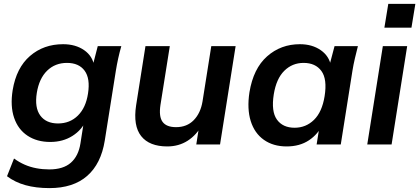

<svg xmlns="http://www.w3.org/2000/svg" viewBox="-20 -742 2153 986"><path d="M234 224Q165 224 111 209Q57 194 16 163L52 72Q78 91 106.5 103.5Q135 116 167 122Q199 128 233 128Q305 128 344 93.5Q383 59 393 -5L412 -126H423Q401 -75 352 -44Q303 -13 238 -13Q170 -13 121.5 -45Q73 -77 52.5 -137Q32 -197 45 -279Q64 -394 134 -454.5Q204 -515 304 -515Q368 -515 412 -484.5Q456 -454 464 -402L457 -408L482 -505H603Q594 -474 587 -442Q580 -410 575 -379L518 -20Q499 99 427.5 161.5Q356 224 234 224ZM278 -108Q339 -108 380 -148.5Q421 -189 432 -262Q444 -339 414.5 -379Q385 -419 324 -419Q263 -419 222 -379Q181 -339 169 -265Q157 -189 187 -148.5Q217 -108 278 -108Z M839 10Q747 10 705 -43Q663 -96 679 -201L727 -505H852L804 -203Q795 -143 815 -116Q835 -89 884 -89Q940 -89 975 -125Q1010 -161 1020 -221L1065 -505H1190L1110 0H988L1004 -103H1019Q990 -49 944 -19.5Q898 10 839 10Z M1452 10Q1383 10 1335 -24Q1287 -58 1267.5 -120.5Q1248 -183 1261 -268Q1281 -390 1351.5 -452.5Q1422 -515 1520 -515Q1583 -515 1627 -484.5Q1671 -454 1680 -402L1670 -399L1698 -505H1818Q1810 -474 1802.5 -442Q1795 -410 1790 -379L1730 0H1606L1623 -107H1639Q1614 -53 1566.5 -21.5Q1519 10 1452 10ZM1493 -86Q1551 -86 1592.5 -126.5Q1634 -167 1647 -248Q1661 -336 1630.5 -377.5Q1600 -419 1539 -419Q1481 -419 1440 -378.5Q1399 -338 1386 -258Q1372 -170 1402 -128Q1432 -86 1493 -86Z M1866 0 1946 -505H2071L1991 0ZM1954 -600 1974 -722H2113L2093 -600Z"/></svg>

Font: Mulish ExtraLight
Style: Bold Italic
Weight: 700
Italic angle: -9°
Version: Version 3.603